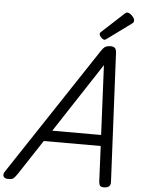

<svg xmlns="http://www.w3.org/2000/svg" viewBox="-128 -1323 1034 1394"><g transform="rotate(5 389.5 -625.5)"><path d="M-15 14Q-41 14 -49 -1.5Q-57 -17 -42 -39L575 -971Q590 -994 604.5 -1002.5Q619 -1011 644 -1011Q663 -1011 674 -1001.5Q685 -992 686 -960L731 -31Q733 -11 721.5 1.5Q710 14 684 14Q662 14 655 5.5Q648 -3 646 -23L634 -283H219L50 -26Q32 0 21.5 7Q11 14 -15 14ZM274 -363H630L606 -870ZM594 -1054Q583 -1054 569.5 -1067.5Q556 -1081 556 -1091Q556 -1095 557 -1099Q558 -1103 565 -1109L722 -1254Q728 -1259 732 -1262Q736 -1265 743 -1265Q753 -1265 765.5 -1256Q778 -1247 787 -1235Q796 -1223 796 -1212Q796 -1205 794 -1200Q792 -1195 781 -1187L613 -1064Q607 -1060 602.5 -1057Q598 -1054 594 -1054Z"/></g></svg>

Font: Playwrite CA
Style: Regular
Weight: 400
Designer: Veronika Burian, José Scaglione
Foundry: TypeTogether
Version: Version 1.002